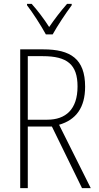

<svg xmlns="http://www.w3.org/2000/svg" viewBox="-20 -968 507 988"><path d="M216 -791H251C276 -836 318 -899 349 -941V-948H325C290 -908 262 -871 233 -829C207 -870 172 -916 143 -948H119V-941C147 -905 191 -837 216 -791ZM203 -714H84V0H123V-317H247L402 0H447L284 -326C371 -351 418 -414 418 -522C418 -665 343 -714 203 -714ZM200 -679C326 -679 379 -636 379 -523C379 -405 318 -352 223 -352H123V-679Z"/></svg>

Font: Noto Sans Condensed ExtraLight
Style: Regular
Weight: 200
Width: 3
Designer: Monotype Design Team
Foundry: Monotype Imaging Inc.
Version: Version 2.013